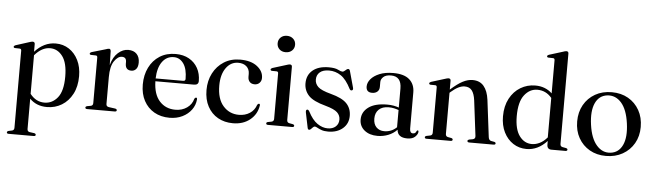

<svg xmlns="http://www.w3.org/2000/svg" viewBox="-55 -963 4848 1423"><g transform="rotate(5 2369.0 -252.0)"><path d="M177 -446V-389Q210 -425.5 248.8 -444.8Q287.5 -464 332.5 -464Q388 -464 431.5 -435.5Q475 -407 500.2 -356Q525.5 -305 525.5 -237.5Q525.5 -160.5 496.2 -104.8Q467 -49 417.5 -19Q368 11 307.5 11Q228.5 11 179 -40V184.5Q179 204 195.5 207L231 212Q243 215 243 223.5Q243 233.5 229 233.5H42Q28.5 233.5 28.5 223.5Q28.5 215.5 41 212L65 207Q81.5 203.5 81.5 185V-388.5Q81.5 -402 70 -403L33.5 -404Q23.5 -405 23.5 -413Q23.5 -420 36 -425L133.5 -456Q151.5 -462.5 160.5 -462.5Q177 -462.5 177 -446ZM294 -425.5Q232.5 -425.5 179 -363V-76Q222.5 -20 286 -20Q344.5 -20 384 -69Q423.5 -118 423.5 -225Q423.5 -327 386.8 -376.2Q350 -425.5 294 -425.5Z M742.5 -443 744.5 -340Q761 -401 796.5 -432.2Q832 -463.5 871.5 -463.5Q912.5 -463.5 934.8 -440.2Q957 -417 957 -376.5Q957 -344.5 943 -328.2Q929 -312 907.5 -312Q863.5 -312 862.5 -359V-374.5Q862 -408.5 829.5 -408.5Q799 -408.5 772.2 -369Q745.5 -329.5 745.5 -250.5V-50Q745.5 -31.5 765 -28.5L812 -22Q825.5 -19.5 825.5 -10.5Q825.5 0 811 0H606Q592 0 592 -10.5Q592 -18 604 -21.5L631.5 -26.5Q647.5 -30 647.5 -48V-386.5Q647.5 -400.5 636.5 -401.5L599.5 -402.5Q589.5 -403.5 589.5 -411.5Q589.5 -419 602 -423.5L701.5 -452.5Q713.5 -457 719.5 -458.2Q725.5 -459.5 729.5 -459.5Q741 -459.5 742.5 -443Z M1412.5 -279Q1412.5 -249.5 1379 -249.5H1092Q1094 -152.5 1139.5 -102.2Q1185 -52 1257.5 -52Q1307 -52 1343.5 -77.5Q1380 -103 1391 -146Q1397 -155 1403 -155Q1411.5 -155 1411 -142.5Q1407.5 -99.5 1382 -64.8Q1356.5 -30 1314.5 -9.5Q1272.5 11 1219.5 11Q1154.5 11 1105.2 -17.2Q1056 -45.5 1028.5 -96.8Q1001 -148 1001 -217.5Q1001 -288.5 1028.5 -344.2Q1056 -400 1106.2 -432Q1156.5 -464 1225 -464Q1282.5 -464 1324.5 -440.2Q1366.5 -416.5 1389.5 -375Q1412.5 -333.5 1412.5 -279ZM1213 -439.5Q1159.5 -439.5 1127 -394.8Q1094.5 -350 1092 -270.5H1296.5Q1313.5 -270.5 1313.5 -286Q1313.5 -360.5 1285.5 -400Q1257.5 -439.5 1213 -439.5Z M1877 -342.5Q1877 -320.5 1863 -305.8Q1849 -291 1826 -291Q1802.5 -291 1789.5 -305Q1776.5 -319 1776.5 -343V-364.5Q1776.5 -398.5 1754 -419Q1731.5 -439.5 1692.5 -439.5Q1636.5 -439.5 1601.5 -390.2Q1566.5 -341 1566.5 -259Q1566.5 -160 1612.8 -107.8Q1659 -55.5 1729.5 -55.5Q1776 -55.5 1810.5 -77.8Q1845 -100 1859 -141.5Q1865.5 -150.5 1871.5 -150.5Q1879.5 -150.5 1879 -138.5Q1869 -72 1818 -30.8Q1767 10.5 1691 10.5Q1628 10.5 1579.2 -17Q1530.5 -44.5 1502.8 -95.8Q1475 -147 1475 -218.5Q1475 -287.5 1503.8 -343Q1532.5 -398.5 1584 -431.2Q1635.5 -464 1704.5 -464Q1785.5 -464 1831.2 -428.2Q1877 -392.5 1877 -342.5Z M2034.5 -548Q2006 -548 1988 -565.2Q1970 -582.5 1970 -609Q1970 -635.5 1988 -652.8Q2006 -670 2034.5 -670Q2063.5 -670 2081.8 -652.5Q2100 -635 2100 -609Q2100 -582.5 2081.8 -565.2Q2063.5 -548 2034.5 -548ZM2090.5 -444V-49Q2090.5 -30 2107 -26.5L2133.5 -21.5Q2145.5 -18.5 2145.5 -10.5Q2145.5 0 2131.5 0H1951Q1937.5 0 1937.5 -10.5Q1937.5 -18 1948.5 -21L1976.5 -26.5Q1993 -30.5 1993 -48.5V-386.5Q1993 -400 1981.5 -401L1945.5 -401.5Q1935 -403 1935 -411Q1935 -418 1947.5 -423L2047.5 -454Q2066 -460.5 2074.5 -460.5Q2090.5 -460.5 2090.5 -444Z M2394 -13Q2431.5 -13 2453.5 -33Q2475.5 -53 2475.5 -85Q2475.5 -116 2452.8 -138Q2430 -160 2365.5 -178Q2271 -203 2236.2 -241Q2201.5 -279 2201.5 -331.5Q2201.5 -393 2244.5 -428.8Q2287.5 -464.5 2363.5 -464.5Q2410 -464.5 2432.5 -453Q2455 -441.5 2465.5 -441.5Q2476.5 -441.5 2487.8 -453Q2499 -464.5 2508.5 -464.5Q2517.5 -464.5 2521.5 -452L2554.5 -332.5Q2560.5 -313.5 2549.5 -309.5Q2539 -305 2531.5 -317.5Q2496.5 -387 2456.2 -414Q2416 -441 2368 -441Q2323 -441 2299.2 -420.5Q2275.5 -400 2275.5 -366Q2275.5 -334.5 2299.5 -311.5Q2323.5 -288.5 2396 -269.5Q2480 -247.5 2514.8 -211Q2549.5 -174.5 2549.5 -119Q2549.5 -61 2507.8 -25.2Q2466 10.5 2399 10.5Q2369.5 10.5 2350.2 3.5Q2331 -3.5 2318.5 -10.8Q2306 -18 2298.5 -18Q2292 -18 2285 -11Q2278 -4 2271.2 2.8Q2264.5 9.5 2258.5 9.5Q2249 9.5 2246.5 -3.5L2224 -112.5Q2219.5 -133.5 2229 -137.5Q2238.5 -141.5 2247.5 -126.5Q2279 -65 2317 -39Q2355 -13 2394 -13Z M2632 -100Q2632 -156 2680.2 -191.5Q2728.5 -227 2819.5 -227Q2846 -227 2867.2 -223Q2888.5 -219 2906 -212.5V-354Q2906 -444.5 2828.5 -444.5Q2790.5 -444.5 2771.8 -427.5Q2753 -410.5 2753 -389.5V-352.5Q2753 -330 2738.2 -317Q2723.5 -304 2699 -304Q2655 -304 2655 -347.5Q2655 -376 2677 -402.5Q2699 -429 2741.2 -446.5Q2783.5 -464 2844 -464Q2924.5 -464 2964 -429Q3003.5 -394 3003.5 -333.5V-65Q3003.5 -31 3027 -31Q3038 -31 3044 -36.5Q3050 -42 3053 -50.5Q3056 -56 3060.5 -56Q3067 -56 3067 -47Q3067 -29.5 3047.5 -9.8Q3028 10 2988 10Q2916 10 2911.5 -48Q2884.5 -19.5 2846.5 -4.5Q2808.5 10.5 2766.5 10.5Q2706.5 10.5 2669.2 -20Q2632 -50.5 2632 -100ZM2732.5 -115.5Q2732.5 -74 2755 -51.2Q2777.5 -28.5 2813.5 -28.5Q2867 -28.5 2906 -66V-194Q2889.5 -200 2871.2 -204Q2853 -208 2832 -208Q2784.5 -208 2758.5 -183.2Q2732.5 -158.5 2732.5 -115.5Z M3271 -444V-378Q3323 -424.5 3360.8 -444Q3398.5 -463.5 3434 -463.5Q3487.5 -463.5 3517.2 -428Q3547 -392.5 3555.5 -327L3589.5 -52Q3592.5 -29.5 3609 -25.5L3633 -21Q3644 -18 3644 -10.5Q3644 0 3630 0H3449Q3434.5 0 3434.5 -10.5Q3434.5 -18 3445 -21.5L3473 -26.5Q3493 -31 3490.5 -52L3458 -314.5Q3451.5 -363.5 3433.2 -387.2Q3415 -411 3379 -411Q3335.5 -411 3279 -361.5L3271 -354.5V-49Q3271 -30.5 3287 -26.5L3313.5 -21.5Q3324.5 -18.5 3324.5 -10.5Q3324.5 0 3310 0H3131Q3117.5 0 3117.5 -10.5Q3117.5 -18 3128.5 -21L3156.5 -26.5Q3173 -30.5 3173 -48.5V-386.5Q3173 -400 3161.5 -401L3125.5 -401.5Q3115 -403 3115 -411Q3115 -418 3127.5 -423L3227.5 -454Q3246.5 -460.5 3255 -460.5Q3271 -460.5 3271 -444Z M3681 -215.5Q3681 -292 3710.8 -347.8Q3740.5 -403.5 3790.5 -433.5Q3840.5 -463.5 3900.5 -463.5Q3939 -463.5 3970.2 -451.2Q4001.5 -439 4025.5 -416V-662.5Q4025.5 -676 4014.5 -677L3978 -678Q3968 -679 3968 -687Q3968 -694.5 3980 -699L4080 -730Q4099 -737 4107.5 -737Q4123.5 -737 4123.5 -720.5V-49Q4123.5 -30 4140 -26.5L4166.5 -21.5Q4178.5 -18.5 4178.5 -10.5Q4178.5 0 4164 0H4060.5Q4027.5 0 4027.5 -35V-62Q3960 11 3875.5 11Q3819.5 11 3775.8 -17.5Q3732 -46 3706.5 -97Q3681 -148 3681 -215.5ZM3782.5 -226Q3782.5 -128 3819 -78.5Q3855.5 -29 3911.5 -29Q3941 -29 3970.2 -43.5Q3999.5 -58 4025.5 -88.5V-382Q3982.5 -433.5 3918.5 -433.5Q3861.5 -433.5 3822 -382.8Q3782.5 -332 3782.5 -226Z M4470 -463.5Q4539 -463.5 4591.8 -433.2Q4644.5 -403 4674.8 -349.2Q4705 -295.5 4705 -225Q4705 -156.5 4674.5 -103.2Q4644 -50 4590 -19.5Q4536 11 4466 11Q4397.5 11 4344.8 -19.2Q4292 -49.5 4262 -102.8Q4232 -156 4232 -226Q4232 -295 4262.2 -348.8Q4292.5 -402.5 4346 -433Q4399.5 -463.5 4470 -463.5ZM4499.5 -16Q4559 -23 4586.8 -81.8Q4614.5 -140.5 4600.5 -242.5Q4586.5 -345 4542.8 -394.5Q4499 -444 4437.5 -437Q4376.5 -429.5 4349.5 -370.2Q4322.5 -311 4336.5 -210Q4350.5 -109 4394.8 -58.8Q4439 -8.5 4499.5 -16Z"/></g></svg>

Font: Fraunces 72pt
Style: Regular
Weight: 400
Version: Version 1.000;[0bf87f6ff]